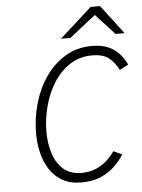

<svg xmlns="http://www.w3.org/2000/svg" viewBox="-61 -969 762 1029"><g transform="rotate(-5 320.0 -454.5)"><path d="M336 12Q277 12 235 -11.2Q193 -34.5 166.5 -74.8Q140 -115 127.8 -165.5Q115.5 -216 115.5 -270.5Q115.5 -352.5 138 -431.2Q160.5 -510 204.2 -573.2Q248 -636.5 311 -674.2Q374 -712 454.5 -712Q509.5 -712 545.8 -694.8Q582 -677.5 604.2 -650.8Q626.5 -624 639.5 -595.5L592.5 -571Q573 -610 542.2 -635.8Q511.5 -661.5 451 -661.5Q383.5 -661.5 331.2 -627.5Q279 -593.5 243.5 -537Q208 -480.5 189.8 -411.8Q171.5 -343 171.5 -273.5Q171.5 -213 188.2 -159.2Q205 -105.5 242.2 -72.2Q279.5 -39 340.5 -39Q383.5 -39 417.5 -53.5Q451.5 -68 476.8 -91Q502 -114 519.5 -140L566 -118.5Q544.5 -84.5 513 -54.8Q481.5 -25 438 -6.5Q394.5 12 336 12ZM292.5 -765 466 -921H516.5L635 -765H586.5L484.5 -876L343.5 -765Z"/></g></svg>

Font: Overpass ExtraLight
Style: Italic
Weight: 250
Italic angle: -10°
Designer: Delve Withrington, Dave Bailey, Thomas Jockin
Foundry: Delve Fonts LLC
Version: Version 4.000